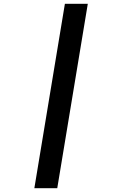

<svg xmlns="http://www.w3.org/2000/svg" viewBox="-20 -843 640 1006"><path d="M160 143 320 -823H440L280 143Z"/></svg>

Font: Iosevka Slab Extended Oblique
Style: Bold
Weight: 700
Width: 7
Italic angle: -9°
Monospace: yes
Designer: Belleve Invis
Foundry: Belleve Invis
Version: Version 11.1.1; ttfautohint (v1.8.3)